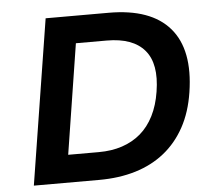

<svg xmlns="http://www.w3.org/2000/svg" viewBox="-51 -761 918 817"><g transform="rotate(-5 408.0 -352.5)"><path d="M61 0 173 -705H442Q622 -705 702.5 -611.5Q783 -518 755 -338Q742 -254 707.5 -191Q673 -128 620 -85.5Q567 -43 496.5 -21.5Q426 0 340 0ZM218 -118H349Q404 -118 449 -133Q494 -148 528 -177Q562 -206 584.5 -250.5Q607 -295 616 -353Q635 -471 585 -529.5Q535 -588 424 -588H292Z"/></g></svg>

Font: Nunito Sans 6pt
Style: Bold Italic
Weight: 700
Italic angle: -9°
Version: Version 3.101;gftools[0.9.27]